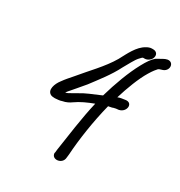

<svg xmlns="http://www.w3.org/2000/svg" viewBox="-157 -772 812 868"><g transform="rotate(30 249.5 -338.5)"><path d="M215 -379C247 -422 286 -470 313 -524C327 -548 343 -580 356 -594C364 -603 369 -608 372 -608H380C395 -608 412 -621 415 -636C419 -653 408 -664 392 -664H385C376 -664 366 -660 358 -655C321 -635 299 -587 278 -548C243 -488 188 -434 143 -379C125 -358 117 -350 102 -329C84 -306 70 -268 95 -254C100 -251 109 -250 117 -250C131 -252 138 -250 155 -256C169 -258 187 -267 196 -274C224 -294 254 -307 288 -320C268 -236 254 -127 243 -55L241 -37L240 -36C240 -1 296 -7 298 -44L300 -61C305 -141 320 -244 344 -339C350 -340 358 -342 364 -343H365V-344C376 -347 383 -348 384 -348H385L394 -349C433 -357 437 -410 397 -403C387 -401 374 -401 360 -395C377 -451 401 -515 426 -556C439 -578 451 -592 455 -596C459 -599 461 -600 462 -600L471 -603C510 -612 506 -662 471 -656L461 -653C457 -652 421 -631 421 -631C407 -619 393 -599 378 -571C348 -516 321 -443 300 -370L286 -364C254 -350 228 -341 195 -321L158 -300L150 -297L145 -296C155 -310 166 -320 182 -340Z"/></g></svg>

Font: Stray Cat
Style: BdCnObl
Weight: 700
Version: Version 1.0